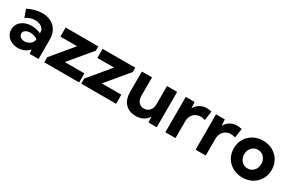

<svg xmlns="http://www.w3.org/2000/svg" viewBox="87 -1392 3430 2297"><g transform="rotate(30 1802.0 -244.0)"><path d="M495.1 0H373L365.7 -58.1Q338.9 -25.9 299.3 -8.1Q259.8 9.8 212.4 9.8Q161.1 9.8 121.1 -10Q81.1 -29.8 58.1 -64.7Q35.2 -99.6 35.2 -144Q35.2 -190.9 60.1 -226.6Q85 -262.2 128.7 -282.5Q172.4 -302.7 228 -302.7Q260.7 -302.7 293.7 -295.4Q326.7 -288.1 355 -274.9V-287.6Q355 -316.9 338.6 -338.1Q322.3 -359.4 293.7 -371.1Q265.1 -382.8 230 -382.8Q196.3 -382.8 163.3 -372.1Q130.4 -361.3 102.5 -339.8L64.5 -446.8Q113.8 -472.2 164.3 -485.1Q214.8 -498 262.2 -498Q333.5 -498 385.7 -470Q438 -441.9 466.6 -390.9Q495.1 -339.8 495.1 -270ZM243.2 -98.1Q271 -98.1 296.4 -110.4Q321.8 -122.6 337.6 -143.6Q353.5 -164.6 354.5 -189.9V-193.4Q333 -208 306.9 -216.1Q280.8 -224.1 253.9 -224.1Q213.9 -224.1 188.5 -206.5Q163.1 -189 163.1 -161.1Q163.1 -143.1 173.6 -128.7Q184.1 -114.3 202.1 -106.2Q220.2 -98.1 243.2 -98.1Z M1055.7 0H574.2V-70.3L817.9 -362.8H587.4V-488.3H1038.6V-428.7L785.6 -125.5H1055.7Z M1566.4 0H1085V-70.3L1328.6 -362.8H1098.1V-488.3H1549.3V-428.7L1296.4 -125.5H1566.4Z M2127.9 0H2014.2L2009.3 -78.1Q1983.4 -35.2 1940.7 -12.7Q1897.9 9.8 1840.8 9.8Q1747.1 9.8 1693.8 -47.9Q1640.6 -105.5 1640.6 -206.1V-488.3H1780.8V-238.3Q1780.8 -181.2 1807.9 -148.7Q1835 -116.2 1881.8 -116.2Q1930.7 -116.2 1959.2 -150.1Q1987.8 -184.1 1987.8 -242.2V-488.3H2127.9Z M2387.2 0H2247.1V-488.3H2369.1L2374 -403.8Q2398.4 -448.2 2440.4 -473.1Q2482.4 -498 2536.6 -498Q2552.2 -498 2568.1 -495.8Q2584 -493.7 2600.6 -489.3L2583 -363.3Q2550.8 -372.6 2522 -372.6Q2481.4 -372.6 2450.9 -354.2Q2420.4 -335.9 2403.8 -303.5Q2387.2 -271 2387.2 -227.5Z M2804.7 0H2664.6V-488.3H2786.6L2791.5 -403.8Q2815.9 -448.2 2857.9 -473.1Q2899.9 -498 2954.1 -498Q2969.7 -498 2985.6 -495.8Q3001.5 -493.7 3018.1 -489.3L3000.5 -363.3Q2968.3 -372.6 2939.5 -372.6Q2898.9 -372.6 2868.4 -354.2Q2837.9 -335.9 2821.3 -303.5Q2804.7 -271 2804.7 -227.5Z M3314 9.8Q3238.8 9.8 3179.2 -23.2Q3119.6 -56.2 3085.7 -113.5Q3051.8 -170.9 3051.8 -244.1Q3051.8 -316.9 3085.7 -374.3Q3119.6 -431.6 3179.2 -464.8Q3238.8 -498 3314 -498Q3389.2 -498 3448 -464.8Q3506.8 -431.6 3540.8 -374.3Q3574.7 -316.9 3574.7 -244.1Q3574.7 -170.9 3540.8 -113.5Q3506.8 -56.2 3448 -23.2Q3389.2 9.8 3314 9.8ZM3313.5 -115.7Q3347.2 -115.7 3373.8 -132.6Q3400.4 -149.4 3415.8 -178.5Q3431.2 -207.5 3431.2 -244.6Q3431.2 -281.2 3415.8 -310.1Q3400.4 -338.9 3373.8 -355.7Q3347.2 -372.6 3313.5 -372.6Q3279.3 -372.6 3252.7 -355.7Q3226.1 -338.9 3210.7 -310.1Q3195.3 -281.2 3195.3 -244.6Q3195.3 -207.5 3210.7 -178.5Q3226.1 -149.4 3252.7 -132.6Q3279.3 -115.7 3313.5 -115.7Z"/></g></svg>

Font: Kumbh Sans
Style: Bold
Weight: 700
Version: Version 1.005